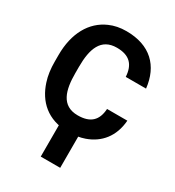

<svg xmlns="http://www.w3.org/2000/svg" viewBox="-221 -848 1097 1205"><g transform="rotate(30 327.0 -245.5)"><path d="M335 -110C216 -110 190 -211 190 -332V-379C190 -507 222 -601 337 -601C429 -601 471 -556 476 -470H623C606 -625 510 -721 337 -721C292 -721 252 -713 216 -697C106 -649 42 -536 42 -378V-332C42 -279 48 -232 62 -190C99 -75 185 10 335 10C379 10 418 4 452 -8C548 -42 613 -118 622 -237H475C470 -152 426 -110 335 -110ZM405 230V-44H264V230Z"/></g></svg>

Font: Asimov
Style: Regular
Weight: 500
Designer: Google
Version: Version 2.000980; 2014